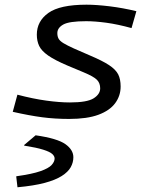

<svg xmlns="http://www.w3.org/2000/svg" viewBox="-20 -495 654 816"><path d="M492.7 -127.3Q492.7 -88.1 469.6 -56.6Q446.5 -25.2 398.4 -7.3Q350.3 10.5 273.7 10.5Q213.1 10.5 158.8 3.3Q104.5 -3.9 34.2 -19.8L54 -92.6Q120.4 -75.1 176.7 -67.4Q232.9 -59.6 277.3 -59.6Q350.2 -59.6 378 -77.2Q405.8 -94.8 405.8 -119.7Q405.8 -141.6 392.2 -155.6Q378.6 -169.7 334.6 -188L268.6 -215.6Q213.1 -239.1 184.7 -259Q156.3 -278.9 146.4 -299.9Q136.5 -321 136.5 -347.7Q136.5 -404.9 185.6 -440Q234.7 -475.1 347.7 -475.1Q388.9 -475.1 446 -468.2Q503 -461.2 559.6 -447.4L539 -375.6Q480.4 -391.8 431.8 -398.4Q383.2 -404.9 346.2 -404.9Q273.9 -404.9 248.8 -390.7Q223.7 -376.5 223.7 -354.3Q223.7 -339.8 229.2 -330.2Q234.8 -320.5 249.9 -311.4Q265 -302.2 294 -289L359 -260.7Q414.8 -237.2 443.3 -218.4Q471.8 -199.5 482.3 -179Q492.7 -158.5 492.7 -127.3ZM54.3 300.9 49 255.5 49.7 254.1Q117 244.7 151.9 232.4Q186.7 220.2 199.4 206.2Q212.1 192.2 212.1 178.6Q212.1 168.5 201.9 159.3Q191.7 150 163.8 141.2Q136 132.3 82.7 123.9V121.2L131.4 80Q223.9 93.4 257.9 117.6Q291.8 141.8 291.8 173.3Q291.8 195.4 280.6 215.6Q269.4 235.8 242.5 252.9Q215.5 270.1 169.5 282.4Q123.5 294.6 54.3 300.9Z"/></svg>

Font: Intel One Mono Light
Style: Italic
Weight: 300
Italic angle: -16°
Monospace: yes
Designer: Fred Shallcrass
Foundry: Frere-Jones Type LLC
Version: Version 1.004